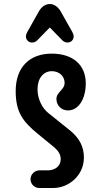

<svg xmlns="http://www.w3.org/2000/svg" viewBox="-20 -942 522 962"><path d="M303.7 -527.3C303.7 -490.7 262.7 -481.9 262.7 -445.8C262.7 -413.6 288.1 -388.7 320.3 -388.7C374.5 -388.7 409.7 -447.3 409.7 -524.4C409.7 -616.7 345.2 -673.3 239.3 -673.3C127.9 -673.3 58.6 -605 58.6 -485.8C58.6 -379.9 94.7 -332.5 169.9 -271L253.4 -202.6C273.4 -184.6 284.2 -167 284.2 -144C284.2 -111.3 257.8 -88.4 218.3 -88.4H177.2C153.3 -88.4 132.8 -67.9 132.8 -43.9C132.8 -19.5 153.3 0 177.2 0H246.1C325.7 0 400.4 -64 400.4 -152.3C400.4 -206.5 378.4 -249 332.5 -287.1L221.7 -376C191.9 -399.9 168 -445.3 168 -494.6C168 -551.3 198.7 -585.4 239.7 -585.4C277.3 -585.4 303.7 -559.6 303.7 -527.3ZM284.2 -884.8C271.5 -906.2 252.4 -921.9 230 -921.9C206.5 -921.9 187 -906.7 174.8 -884.8L116.2 -780.8C112.3 -773.4 109.9 -765.6 109.9 -758.8C109.9 -744.1 122.1 -729 139.6 -729C148.9 -729 158.7 -731.4 165.5 -738.8L229.5 -804.2L293.5 -738.8C300.3 -731.9 310.1 -729 319.3 -729C336.9 -729 349.1 -744.1 349.1 -758.8C349.1 -766.1 346.7 -773.4 342.8 -780.8Z"/></svg>

Font: Supermercado One
Style: Regular
Weight: 400
Designer: James Grieshaber
Foundry: James Grieshaber
Version: Version 1.002